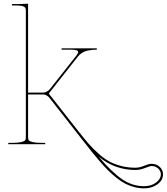

<svg xmlns="http://www.w3.org/2000/svg" viewBox="-20 -782 904 1041"><path d="M515.1 67.4Q583.5 148.9 639.9 188.2Q696.3 227.5 761.2 227.5Q799.8 227.5 825.9 208Q852.1 188.5 852.1 163.1Q852.1 145 837.4 131.6Q822.8 118.2 801.8 118.2Q792.5 118.2 766.1 128.9Q739.7 139.6 714.4 139.6Q602.5 139.6 515.1 67.4ZM44.9 -759.8H67.4L132.3 -761.7V-279.8H215.8Q223.6 -279.8 234.1 -285.6Q244.6 -291.5 250 -298.3L393.6 -480Q403.8 -493.2 403.8 -500Q403.8 -512.7 365.7 -512.7H314V-520H504.9V-512.7Q490.7 -512.7 480.5 -511.7Q470.2 -510.7 454.6 -507.6Q439 -504.4 425.3 -495.8Q411.6 -487.3 401.4 -474.1L244.6 -274.9L404.3 -71.3Q437 -29.8 460.2 -3.2Q483.4 23.4 513.9 50.8Q544.4 78.1 572.5 93.3Q600.6 108.4 636.7 117.9Q672.9 127.4 714.4 127.4Q735.8 127.4 761.7 116.7Q787.6 106 801.8 106Q827.6 106 845.7 122.6Q863.8 139.2 863.8 163.1Q863.8 194.8 834 217Q804.2 239.3 761.2 239.3Q734.4 239.3 708.3 232.4Q682.1 225.6 659.7 214.1Q637.2 202.6 612.8 183.1Q588.4 163.6 567.6 143.3Q546.9 123 521.2 93.3Q495.6 63.5 474.4 36.9Q453.1 10.3 423.8 -27.3Q404.3 -52.7 394 -65.4L247.6 -252Q243.2 -258.3 233.4 -264.2Q223.6 -270 215.8 -270H132.3V-35.2Q132.3 -26.4 136.5 -21Q140.6 -15.6 158 -11.5Q175.3 -7.3 207.5 -7.3H225.1V0H24.9V-7.3H44.9Q77.1 -7.3 94.5 -11.5Q111.8 -15.6 116 -21Q120.1 -26.4 120.1 -35.2V-727.5Q120.1 -741.2 108.4 -746.8Q96.7 -752.4 67.4 -752.4H44.9Z"/></svg>

Font: ZnikomitNo24
Style: Thin
Weight: 300
Designer: gluk
Foundry: gluk
Version: Version 0.55